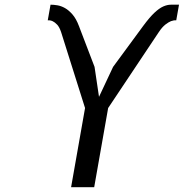

<svg xmlns="http://www.w3.org/2000/svg" viewBox="-20 -778 764 798"><path d="M724 -758.5 712.5 -693.5Q702.5 -694.5 690.5 -690Q680.5 -686 667.2 -675.8Q654 -665.5 640 -644.5L429.5 -329L371.5 0H275.5L333.5 -329L234 -644.5Q227 -665.5 217.5 -675.5Q208 -685.5 199.5 -689.5Q189.5 -694.5 178.5 -693.5L190 -758.5Q202.5 -758.5 218.2 -756Q234 -753.5 250 -744.5Q266 -735.5 281.2 -718Q296.5 -700.5 308 -670L373 -500L391.5 -375.5L450 -500L575 -670Q602 -706.5 621.8 -725Q641.5 -743.5 658.2 -751Q675 -758.5 690.5 -758.5Z"/></svg>

Font: B612
Style: Italic
Weight: 400
Italic angle: -10°
Designer: Nicolas Chauveau, Thomas Paillot, Jonathan Favre-Lamarine, Jean-Luc Vinot
Foundry: AIRBUS
Version: Version 1.008